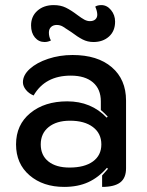

<svg xmlns="http://www.w3.org/2000/svg" viewBox="-20 -725 576 754"><path d="M43 -158Q43 -235 99 -281Q155 -327 244 -327Q338 -327 399 -263L403 -267Q390 -281 376 -293V-327Q376 -375 345 -401.5Q314 -428 258 -428Q157 -428 112 -350Q93 -358 81.5 -372.5Q70 -387 70 -402Q70 -430 97 -454.5Q124 -479 169 -494Q214 -509 265 -509Q363 -509 419 -461Q475 -413 475 -330V-64Q475 -26 452 -8.5Q429 9 381 9V-36Q402 -59 404 -62L400 -66Q367 -28 326.5 -9.5Q286 9 232 9Q149 9 96 -36.5Q43 -82 43 -158ZM378 -158Q378 -201 345 -226Q312 -251 255 -251Q202 -251 171 -226Q140 -201 140 -158Q140 -115 170 -91Q200 -67 253 -67Q312 -67 345 -91Q378 -115 378 -158ZM102 -625Q102 -661 127 -683Q152 -705 191 -705Q218 -705 238.5 -695Q259 -685 284 -666Q300 -654 311 -648Q322 -642 333 -642Q347 -642 354.5 -649Q362 -656 362 -667Q362 -681 354 -699Q363 -705 378 -705Q400 -705 416 -685.5Q432 -666 432 -640Q432 -603 408 -581.5Q384 -560 347 -560Q324 -560 304.5 -570Q285 -580 260 -599Q238 -614 227 -620.5Q216 -627 203 -627Q189 -627 180.5 -619Q172 -611 172 -597Q172 -580 180 -566Q168 -560 155 -560Q132 -560 117 -578Q102 -596 102 -625Z"/></svg>

Font: K2D Medium
Style: Regular
Weight: 500
Designer: Katatrad Aksorn Co.,Ltd.
Foundry: Cadson Demak Co.,Ltd.
Version: Version 1.000; ttfautohint (v1.6)